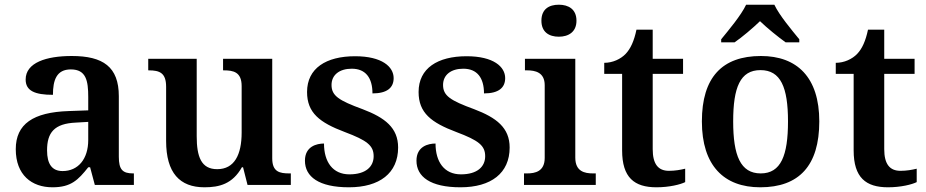

<svg xmlns="http://www.w3.org/2000/svg" viewBox="-20 -786 3937 816"><path d="M203 10C282 10 312 -21 355 -75H363L383 0H549V-49H546C501 -49 485 -65 485 -120V-377C485 -502 418 -548 285 -548C177 -548 89 -520 89 -448C89 -400 128 -383 205 -383C205 -445 220 -491 281 -491C346 -491 355 -443 355 -374V-317L272 -314C121 -309 47 -259 47 -152C47 -42 115 10 203 10ZM246 -59C201 -59 180 -89 180 -147C180 -222 210 -261 303 -265L355 -268V-191C355 -110 312 -59 246 -59Z M849 10C912 10 968 -4 1008 -75H1013L1032 0H1216V-49H1210C1169 -49 1137 -55 1137 -113V-536H928V-487H931C972 -487 1007 -480 1007 -420V-223C1007 -128 976 -67 903 -67C835 -67 816 -120 816 -207V-536H610V-487H612C659 -487 686 -476 686 -417V-187C686 -51 744 10 849 10Z M1463 10C1593 10 1672 -50 1672 -159C1672 -243 1616 -286 1521 -322C1420 -359 1389 -379 1389 -425C1389 -468 1423 -494 1475 -494C1534 -494 1563 -455 1563 -389C1625 -389 1653 -413 1653 -454C1653 -502 1604 -547 1489 -547C1366 -547 1285 -496 1285 -395C1285 -306 1339 -265 1445 -225C1541 -189 1568 -167 1568 -122C1568 -78 1535 -45 1465 -45C1394 -45 1357 -98 1357 -176C1326 -176 1276 -164 1276 -103C1276 -35 1335 10 1463 10Z M1937 10C2067 10 2146 -50 2146 -159C2146 -243 2090 -286 1995 -322C1894 -359 1863 -379 1863 -425C1863 -468 1897 -494 1949 -494C2008 -494 2037 -455 2037 -389C2099 -389 2127 -413 2127 -454C2127 -502 2078 -547 1963 -547C1840 -547 1759 -496 1759 -395C1759 -306 1813 -265 1919 -225C2015 -189 2042 -167 2042 -122C2042 -78 2009 -45 1939 -45C1868 -45 1831 -98 1831 -176C1800 -176 1750 -164 1750 -103C1750 -35 1809 10 1937 10Z M2355 -630C2396 -630 2430 -650 2430 -698C2430 -747 2396 -766 2355 -766C2313 -766 2281 -747 2281 -698C2281 -650 2313 -630 2355 -630ZM2207 0H2512V-49H2500C2465 -49 2425 -57 2425 -116V-536H2211V-487H2220C2254 -487 2295 -479 2295 -424V-115C2295 -57 2254 -49 2220 -49H2207Z M2770 10C2825 10 2872 -2 2892 -12V-69C2871 -64 2849 -60 2823 -60C2777 -60 2754 -89 2754 -152V-472H2883V-536H2754V-660H2685C2675 -612 2660 -579 2639 -557C2618 -535 2584 -519 2548 -519V-472H2624V-147C2624 -31 2676 10 2770 10Z M3045 -619V-606H3102C3134 -628 3180 -667 3210 -696C3240 -667 3288 -628 3319 -606H3377V-619C3346 -657 3292 -721 3271 -766H3151C3130 -721 3076 -657 3045 -619ZM3211 10C3376 10 3462 -82 3462 -270C3462 -457 3368 -548 3214 -548C3049 -548 2963 -457 2963 -270C2963 -82 3057 10 3211 10ZM3213 -49C3127 -49 3096 -125 3096 -270C3096 -415 3126 -488 3212 -488C3298 -488 3329 -415 3329 -270C3329 -125 3299 -49 3213 -49Z M3754 10C3809 10 3856 -2 3876 -12V-69C3855 -64 3833 -60 3807 -60C3761 -60 3738 -89 3738 -152V-472H3867V-536H3738V-660H3669C3659 -612 3644 -579 3623 -557C3602 -535 3568 -519 3532 -519V-472H3608V-147C3608 -31 3660 10 3754 10Z"/></svg>

Font: Noto Serif SemiBold
Style: Regular
Weight: 600
Designer: Monotype Design Team
Foundry: Monotype Imaging Inc.
Version: Version 2.013